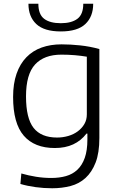

<svg xmlns="http://www.w3.org/2000/svg" viewBox="-20 -787 630 1026"><path d="M259 219Q214 219 170 213Q126 207 89 196L94 140Q132 151 172.5 157.5Q213 164 254 164Q297 164 332.5 154Q368 144 393.5 120Q419 96 433 56.5Q447 17 447 -42V-73H442Q413 -35 371 -15.5Q329 4 273 4Q164 4 107 -62Q50 -128 50 -269Q50 -340 68.5 -393Q87 -446 121 -481Q155 -516 202.5 -533Q250 -550 309 -550Q356 -550 408 -544.5Q460 -539 511 -525V-50Q511 30 491 81.5Q471 133 437 164Q403 195 357 207Q311 219 259 219ZM285 -52Q316 -52 345 -60.5Q374 -69 396 -85.5Q418 -102 431 -124.5Q444 -147 444 -176V-484Q415 -489 380.5 -492Q346 -495 308 -495Q216 -495 167.5 -442.5Q119 -390 119 -272Q119 -155 159.5 -103.5Q200 -52 285 -52ZM305 -619Q216 -619 174 -658.5Q132 -698 132 -767H185Q185 -710 216 -686.5Q247 -663 305 -663Q362 -663 393.5 -686.5Q425 -710 425 -767H478Q478 -698 436 -658.5Q394 -619 305 -619Z"/></svg>

Font: Encode Sans Normal
Style: Light
Weight: 300
Designer: Pablo Impallari, Andres Torresi
Foundry: Pablo Impallari, Andres Torresi
Version: Version 1.000; ttfautohint (v1.00) -l 8 -r 50 -G 200 -x 14 -